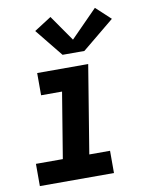

<svg xmlns="http://www.w3.org/2000/svg" viewBox="-86 -833 673 893"><g transform="rotate(-10 250.0 -386.0)"><path d="M29 0V-105H156L207 -415H108V-520H349L281 -105H379V0ZM342 -583H239L133 -714L214 -766L299 -644L425 -772L494 -708Z"/></g></svg>

Font: Iosevka SS04 Extrabold
Style: Italic
Weight: 800
Italic angle: -9°
Monospace: yes
Designer: Belleve Invis
Foundry: Belleve Invis
Version: Version 19.0.0; ttfautohint (v1.8.4)